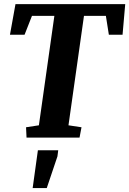

<svg xmlns="http://www.w3.org/2000/svg" viewBox="-20 -681 640 950"><path d="M108.9 -51.3 172.4 -61 249 -602.5H138.2L101.6 -509.3H29.3L56.6 -660.6H599.6L586.4 -509.3H518.6L503.9 -602.5H395.5L318.8 -61L383.3 -51.3L373.5 0H111.3ZM167.5 62.5H268.1L264.2 92.8L211.4 249.5H141.6Z"/></svg>

Font: NoticiaText-BoldItalic
Style: Bold Italic
Weight: 700
Italic angle: -8°
Designer: JM Sole
Foundry: JM Sole
Version: Version 1.003